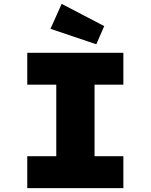

<svg xmlns="http://www.w3.org/2000/svg" viewBox="-20 -973 780 993"><path d="M121 0V-165H271V-535H121V-700H618V-535H469V-165H618V0ZM478 -744 241 -824 299 -953 519 -838Z"/></svg>

Font: Lexend Exa ExtraBold
Style: Regular
Weight: 800
Designer: Bonnie Shaver-Troup, Thomas Jockin
Foundry: Lexend
Version: Version 1.007